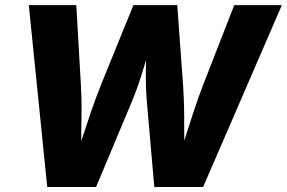

<svg xmlns="http://www.w3.org/2000/svg" viewBox="-20 -748 1147 768"><path d="M168.9 0 95.2 -727.5H285.2L303.7 -405.8Q306.6 -356.4 306.2 -301Q305.7 -245.6 304.9 -189.9Q304.2 -134.3 304.2 -84H271Q288.6 -134.3 306.9 -189.9Q325.2 -245.6 344.2 -301Q363.3 -356.4 382.8 -405.8L513.7 -727.5H689L712.4 -405.8Q715.8 -356.4 716.6 -301Q717.3 -245.6 717 -189.9Q716.8 -134.3 718.3 -84H684.1Q701.2 -134.3 718.5 -189.9Q735.8 -245.6 754.2 -301Q772.5 -356.4 791.5 -405.8L917 -727.5H1107.4L792.5 0H597.2L567.4 -341.3Q562 -405.8 563.7 -481.4Q565.4 -557.1 563.5 -635.7H608.4Q578.6 -558.1 556.6 -482.7Q534.7 -407.2 507.3 -341.3L364.3 0Z"/></svg>

Font: Inter 17pt ExtraBold
Style: Italic
Weight: 800
Italic angle: -9.3988°
Version: Version 4.001;git-66647c0bb